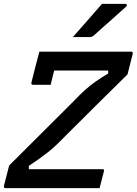

<svg xmlns="http://www.w3.org/2000/svg" viewBox="-30 -965 702 985"><path d="M481 0H-2Q-12 0 -10 -11L17 -116Q92 -191 170.5 -269Q249 -347 342 -440Q380 -480 407 -504Q434 -528 460.5 -546.5Q487 -565 525 -588V-603H248Q243 -585 238.5 -566Q234 -547 230 -530H140Q129 -530 131 -541Q139 -575 151 -620.5Q163 -666 172 -700H643Q653 -700 651 -689L624 -583Q565 -525 492.5 -453.5Q420 -382 322 -284Q289 -250 264.5 -226.5Q240 -203 218.5 -186Q197 -169 173.5 -152Q150 -135 118 -114V-97H495Q507 -97 503 -86Q497 -63 492 -43Q487 -23 481 0ZM493 -945H614Q620 -945 621 -940Q622 -935 616 -930Q592 -909 574.5 -893Q557 -877 540 -862Q523 -847 501.5 -828Q480 -809 449 -781Q446 -779 441.5 -777Q437 -775 431 -775H344Q383 -819 418 -859Q453 -899 493 -945Z"/></svg>

Font: Recursive Mn Lnr St Med
Style: Italic
Weight: 500
Italic angle: -15°
Monospace: yes
Version: Version 1.079;hotconv 1.0.112;makeotfexe 2.5.65598; ttfautoh